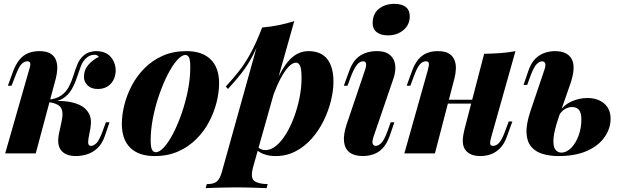

<svg xmlns="http://www.w3.org/2000/svg" viewBox="-20 -798 3250 999"><path d="M441 -81Q437 -57 440 -48Q443 -39 455 -39Q466 -39 480.5 -52Q495 -65 512 -110L531 -162H550L525 -89Q511 -49 486.5 -26.5Q462 -4 432.5 5Q403 14 376 14Q321 14 297.5 -16.5Q274 -47 288 -108L300 -164Q312 -216 296 -239Q280 -262 222 -268V-272Q270 -275 314 -271.5Q358 -268 392 -253Q426 -238 442.5 -208Q459 -178 450 -129ZM474 -513Q460 -513 449.5 -509Q439 -505 430 -497Q411 -481 400.5 -453Q390 -425 379.5 -393Q369 -361 352.5 -332.5Q336 -304 308 -286Q280 -268 234 -269L224 -268L226 -279Q271 -282 297.5 -300.5Q324 -319 338.5 -347Q353 -375 362.5 -406Q372 -437 383 -464Q394 -491 415 -509Q430 -522 447.5 -527Q465 -532 478 -532Q531 -532 556.5 -501.5Q582 -471 582 -429Q581 -401 569 -379.5Q557 -358 536.5 -346.5Q516 -335 489 -335Q454 -335 435 -354.5Q416 -374 417 -399Q417 -435 440.5 -461.5Q464 -488 494 -502Q491 -507 485.5 -510Q480 -513 474 -513ZM166 0H7L131 -433Q136 -448 137.5 -458Q139 -468 135.5 -473.5Q132 -479 122 -479Q105 -479 91 -463.5Q77 -448 62 -408L40 -352H21L49 -429Q63 -465 82 -488Q101 -511 127 -521.5Q153 -532 184 -532Q221 -532 242 -519.5Q263 -507 271 -486Q279 -465 278 -440.5Q277 -416 271 -392Z M945 -512Q925 -512 900.5 -484Q876 -456 852 -409Q828 -362 808 -304Q788 -246 776 -185Q764 -124 764 -68Q764 -34 770.5 -20Q777 -6 791 -6Q810 -6 834 -32.5Q858 -59 881.5 -104.5Q905 -150 925 -207.5Q945 -265 957.5 -327Q970 -389 970 -448Q970 -488 963 -500Q956 -512 945 -512ZM614 -153Q614 -200 627 -252Q640 -304 666 -353.5Q692 -403 732.5 -443.5Q773 -484 827 -508Q881 -532 950 -532Q1032 -532 1076 -489Q1120 -446 1120 -365Q1120 -318 1107 -266Q1094 -214 1068 -164.5Q1042 -115 1001.5 -74.5Q961 -34 907 -10Q853 14 784 14Q702 14 658 -29Q614 -72 614 -153Z M1520 -472Q1502 -472 1481.5 -450.5Q1461 -429 1440.5 -390.5Q1420 -352 1402.5 -304Q1385 -256 1372 -202L1391 -302Q1418 -383 1448 -434Q1478 -485 1511.5 -508.5Q1545 -532 1584 -532Q1650 -532 1682.5 -491Q1715 -450 1715 -373Q1715 -327 1702 -274Q1689 -221 1664 -170Q1639 -119 1602.5 -77.5Q1566 -36 1518.5 -11Q1471 14 1414 14Q1380 14 1353 4Q1326 -6 1312 -22L1319 -36Q1328 -26 1338 -21.5Q1348 -17 1361 -17Q1390 -17 1417.5 -40Q1445 -63 1468.5 -101.5Q1492 -140 1510 -188.5Q1528 -237 1538.5 -289.5Q1549 -342 1549 -390Q1549 -441 1541 -456.5Q1533 -472 1520 -472ZM1344 -655Q1391 -659 1432 -667.5Q1473 -676 1511 -688L1297 71Q1282 126 1302 142.5Q1322 159 1373 160L1367 181Q1342 180 1297 178.5Q1252 177 1201 177Q1158 177 1115 178.5Q1072 180 1050 181L1056 160Q1092 160 1108 146.5Q1124 133 1134 98ZM1155 -348Q1191 -387 1222 -426Q1253 -465 1282.5 -518.5Q1312 -572 1343 -652L1346 -636Q1325 -567 1297.5 -513.5Q1270 -460 1237 -418Q1204 -376 1166 -335Z M1919 -680Q1920 -728 1952.5 -753Q1985 -778 2031 -778Q2072 -778 2092.5 -760.5Q2113 -743 2112 -710Q2111 -668 2078.5 -641Q2046 -614 1999 -614Q1960 -614 1939 -631.5Q1918 -649 1919 -680ZM1879 -433Q1895 -479 1869 -479Q1853 -479 1839 -463Q1825 -447 1809 -408L1788 -352H1769L1797 -429Q1811 -468 1832.5 -490.5Q1854 -513 1882 -522.5Q1910 -532 1941 -532Q1978 -532 1999 -519Q2020 -506 2029 -485.5Q2038 -465 2037 -440.5Q2036 -416 2028 -392L1923 -85Q1915 -59 1919.5 -49Q1924 -39 1936 -39Q1947 -39 1962 -52Q1977 -65 1994 -110L2013 -162H2032L2007 -89Q1992 -48 1970 -25.5Q1948 -3 1921 5.5Q1894 14 1868 14Q1824 14 1799 -5Q1774 -24 1770 -61Q1766 -98 1784 -152Z M2225 -279H2495V-259H2225ZM2243 0H2084L2206 -433Q2210 -448 2211.5 -458Q2213 -468 2209.5 -473.5Q2206 -479 2196 -479Q2179 -479 2165 -463.5Q2151 -448 2136 -408L2115 -352H2096L2124 -429Q2137 -465 2156 -488Q2175 -511 2200.5 -521.5Q2226 -532 2257 -532Q2295 -532 2315.5 -519.5Q2336 -507 2344.5 -486Q2353 -465 2352 -440.5Q2351 -416 2345 -392ZM2536 -85Q2529 -61 2530.5 -50Q2532 -39 2546 -39Q2562 -39 2576.5 -54.5Q2591 -70 2606 -110L2627 -166H2646L2618 -89Q2605 -51 2583 -28Q2561 -5 2534.5 4.5Q2508 14 2480 14Q2448 14 2428 4Q2408 -6 2398 -23Q2387 -42 2388 -68.5Q2389 -95 2397 -126L2499 -518Q2545 -519 2586 -522Q2627 -525 2662 -532Z M3036 -288Q3090 -288 3123.5 -259.5Q3157 -231 3157 -180Q3157 -130 3126 -85Q3095 -40 3034.5 -13Q2974 14 2886 14Q2841 14 2804 3Q2767 -8 2744.5 -34Q2722 -60 2719.5 -105.5Q2717 -151 2740 -220L2812 -433Q2818 -449 2818 -459Q2818 -469 2813 -474Q2808 -479 2800 -479Q2788 -479 2773.5 -465.5Q2759 -452 2742 -408L2723 -356H2704L2729 -429Q2743 -471 2766 -493Q2789 -515 2815.5 -523.5Q2842 -532 2867 -532Q2932 -532 2954.5 -491Q2977 -450 2949 -366L2888 -191Q2863 -118 2860 -77.5Q2857 -37 2869 -20.5Q2881 -4 2901 -4Q2928 -4 2952 -28.5Q2976 -53 2990.5 -92.5Q3005 -132 3005 -177Q3005 -210 2993 -225.5Q2981 -241 2956 -241Q2937 -241 2919.5 -230.5Q2902 -220 2890 -200L2891 -217Q2916 -254 2955.5 -271Q2995 -288 3036 -288Z"/></svg>

Font: Playfair Display ExtraBold
Style: Italic
Weight: 800
Italic angle: -14°
Designer: Claus Eggers Sørensen
Foundry: Claus Eggers Sørensen
Version: Version 1.203